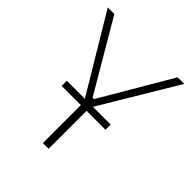

<svg xmlns="http://www.w3.org/2000/svg" viewBox="-194 -824 948 948"><g transform="rotate(45 280.5 -350.0)"><path d="M125 -265H259V0H299V-265H431V-301H307L546 -700H500L284 -332H274L58 -700H12L251 -301H125Z"/></g></svg>

Font: Fixel Text ExtraLight
Style: Regular
Weight: 200
Width: 4
Designer: AlfaBravo + MacPaw
Foundry: Kyrylo Tkachov, Marchela Mozhyna, Serhii Makarenko, Maria Weinstein, Zakhar Kryvoshyya
Version: Version 1.211